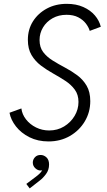

<svg xmlns="http://www.w3.org/2000/svg" viewBox="-20 -748 571 1026"><path d="M239.3 7.8Q182.1 7.8 137.5 -14.6Q92.8 -37.1 65.2 -72.5Q37.6 -107.9 30.8 -145.5L94.2 -168.5Q98.1 -136.7 119.1 -109.9Q140.1 -83 172.6 -66.9Q205.1 -50.8 242.7 -50.8Q287.1 -50.8 322.5 -72.3Q357.9 -93.8 378.7 -128.7Q399.4 -163.6 399.4 -203.1Q399.4 -242.2 379.6 -269Q359.9 -295.9 329.3 -315.9Q298.8 -335.9 264.2 -355.2Q229.5 -374.5 198.7 -397.7Q168 -420.9 148.4 -453.9Q128.9 -486.8 128.9 -535.2Q128.9 -590.8 156.2 -634Q183.6 -677.2 230.5 -702.4Q277.3 -727.5 336.9 -727.5Q387.2 -727.5 425.3 -710.4Q463.4 -693.4 487.1 -665.5Q510.7 -637.7 518.6 -605L459.5 -583Q454.1 -602.1 439 -622.1Q423.8 -642.1 398.2 -655.5Q372.6 -668.9 335.4 -668.9Q293.5 -668.9 261 -650.6Q228.5 -632.3 210 -601.6Q191.4 -570.8 191.4 -534.2Q191.4 -495.1 210.9 -469.5Q230.5 -443.8 261.5 -424.6Q292.5 -405.3 327.1 -387Q361.8 -368.7 392.6 -345.9Q423.3 -323.2 442.9 -290Q462.4 -256.8 462.4 -207.5Q462.4 -148.4 433.1 -99.4Q403.8 -50.3 353.3 -21.2Q302.7 7.8 239.3 7.8ZM138.7 258.8 120.6 234.9 171.9 196.3Q183.1 188 191.9 179.4Q200.7 170.9 205.8 161.4Q210.9 151.9 210.9 140.6H222.7Q219.7 149.9 213.9 156.5Q208 163.1 196.3 163.1Q181.6 163.1 168.5 150.9Q155.3 138.7 155.3 120.6Q155.3 105 166.5 92.5Q177.7 80.1 196.8 80.1Q214.4 80.1 228.3 93Q242.2 106 242.2 130.9Q242.2 160.2 225.8 182.1Q209.5 204.1 192.4 216.8Z"/></svg>

Font: Reddit Sans Light
Style: Italic
Weight: 300
Italic angle: -11.25°
Designer: Stephen Hutchings
Version: Version 1.013